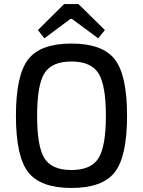

<svg xmlns="http://www.w3.org/2000/svg" viewBox="-20 -919 709 952"><path d="M500 -770 467 -729 337 -825H329L200 -729L168 -770L298 -899H369ZM334 -703Q488 -703 549 -625Q610 -547 610 -345Q610 -143 549 -65Q488 13 334 13Q181 13 120 -65Q59 -143 59 -345Q59 -547 120 -625Q181 -703 334 -703ZM468 -556Q431 -614 334 -614Q237 -614 200.5 -556Q164 -498 164 -345Q164 -192 200.5 -134Q237 -76 334 -76Q431 -76 468 -134Q505 -192 505 -345Q505 -498 468 -556Z"/></svg>

Font: Exo 2.0 Medium
Style: Regular
Weight: 500
Designer: Natanael Gama
Version: Version 1.001;PS 001.001;hotconv 1.0.70;makeotf.lib2.5.58329